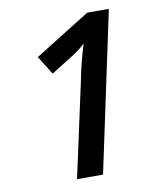

<svg xmlns="http://www.w3.org/2000/svg" viewBox="-81 -780 713 845"><g transform="rotate(-10 275.5 -357.0)"><path d="M311 0H194.8L287.1 -424.8Q300.8 -498 327.1 -583Q299.3 -556.2 261.2 -533.2L169.9 -476.1L118.2 -559.1L366.2 -713.9H462.9Z"/></g></svg>

Font: f52724691920640   
Style: Italic
Weight: 600
Italic angle: -12°
Foundry: Ascender Corporation
Version: Version 1.10